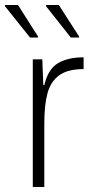

<svg xmlns="http://www.w3.org/2000/svg" viewBox="-47 -747 378 767"><path d="M84 -510H122L126 -407H130Q145 -471 184.5 -494.5Q224 -518 287 -518V-471Q224 -471 190 -446.5Q156 -422 143 -375.5Q130 -329 130 -253V0H84ZM73 -597 -27 -722V-727H25L105 -601V-597ZM236 -597 137 -722V-727H188L269 -601V-597Z"/></svg>

Font: Saira Semi Condensed ExtraLight
Style: Regular
Weight: 200
Width: 4
Designer: Hector Gatti with collaboration of the Omnibus-Type team
Foundry: Omnibus-Type
Version: Version 1.001; ttfautohint (v1.8)